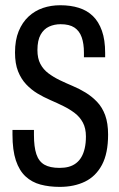

<svg xmlns="http://www.w3.org/2000/svg" viewBox="-20 -719 465 751"><path d="M213.6 12Q172.6 12 138.7 3Q104.8 -6 80.1 -28.8Q55.5 -51.5 42.1 -91.4Q28.8 -131.2 28.8 -192.8Q28.8 -197.8 28.8 -202.3Q28.8 -206.9 28.8 -210.9H112.8Q112.8 -205.9 112.8 -200.9Q112.8 -195.9 112.8 -190.9Q112.8 -144.4 122.2 -116.1Q131.6 -87.8 153.4 -75Q175.3 -62.3 213 -62.3Q233.2 -62.3 249.1 -66.7Q265.1 -71.1 277.6 -80.7Q290.1 -90.3 298.4 -104.6Q306.8 -118.8 311.4 -139Q316.1 -159.1 316.1 -185.2Q316.1 -217.3 304.1 -239.6Q292.2 -261.8 272.2 -276.9Q252.3 -292 228.2 -303.9Q204 -315.9 177.4 -327.4Q150.7 -338.9 126.6 -353.4Q102.4 -367.9 82.5 -389Q62.6 -410 50.6 -440.1Q38.7 -470.1 38.7 -513.6Q38.7 -562 53 -596.9Q67.4 -631.8 91.8 -654.4Q116.2 -677 147.8 -687.8Q179.5 -698.5 215.6 -698.5Q256.2 -698.5 288.5 -688.3Q320.9 -678.1 343.5 -656.1Q366.1 -634.1 378.7 -598.5Q391.3 -563 391.3 -511.9V-495.1H308.3V-512.9Q308.3 -548.4 299.5 -573.3Q290.7 -598.1 271.1 -611.2Q251.5 -624.3 217.1 -624.3Q192.5 -624.3 171.9 -614.9Q151.3 -605.5 138.9 -583.4Q126.4 -561.2 126.4 -523Q126.4 -490.8 137.9 -469Q149.4 -447.2 169.3 -432.3Q189.2 -417.4 213.3 -405.7Q237.5 -394 264.1 -382.8Q290.8 -371.6 314.9 -356.8Q339.1 -342 359.5 -320.8Q379.9 -299.5 391.4 -268.3Q402.8 -237 402.8 -192.6Q402.8 -119 378.8 -74.1Q354.8 -29.2 312.4 -8.6Q270 12 213.6 12Z"/></svg>

Font: Archivo SemiBold ExtraCondensed
Style: Regular
Weight: 600
Width: 2
Version: Version 2.001